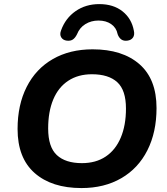

<svg xmlns="http://www.w3.org/2000/svg" viewBox="-20 -926 832 956"><path d="M67.5 -283.8Q67.5 -404 113 -493.6Q158.4 -583.2 242.9 -631.8Q327.4 -680.4 440.8 -680.4Q589.9 -680.4 674.7 -606.1Q759.4 -531.8 759.4 -388Q759.4 -267.7 713.9 -177.7Q668.4 -87.6 583.8 -38.6Q499.3 10.4 385.7 10.4Q237.6 10.4 152.6 -64.4Q67.5 -139.2 67.5 -283.8ZM607.2 -385.5Q607.2 -477 564 -516.6Q520.7 -556.3 437.8 -556.3Q369.1 -556.3 319.9 -523.9Q270.7 -491.6 245.2 -430.8Q219.8 -370 219.8 -286.3Q219.8 -194 262.9 -153.9Q306 -113.7 387.9 -113.7Q457.4 -113.7 506.3 -146.5Q555.3 -179.2 581.2 -240.5Q607.2 -301.8 607.2 -385.5ZM284.2 -775.1Q306 -835.5 356.5 -870.6Q407 -905.6 474.3 -905.6Q544.6 -905.6 590.1 -869.5Q635.5 -833.3 646.5 -773.3Q651.2 -752.1 642.2 -739.1Q633.3 -726 614.1 -723.6Q597.6 -721.4 586.2 -728.2Q574.8 -735 567.5 -751.1L565.5 -756.7Q559.3 -788 533.7 -805.8Q508.2 -823.7 470.4 -823.7Q434.1 -823.7 405.3 -806.1Q376.6 -788.6 363.4 -755.3Q354.3 -737 342.6 -729.2Q330.8 -721.4 312.4 -723.6Q293.4 -726 284.7 -740.3Q276.1 -754.5 284.2 -775.1Z"/></svg>

Font: SN Pro Thin
Style: Italic
Weight: 200
Italic angle: -9°
Designer: Tobias Whetton
Foundry: Supernotes
Version: Version 1.003;Glyphs 3.3 (3324)